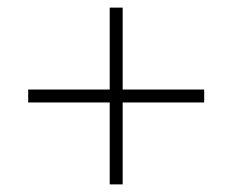

<svg xmlns="http://www.w3.org/2000/svg" viewBox="-20 -605 610 504"><path d="M302 -370V-585H268V-370H54V-336H268V-121H302V-336H516V-370Z"/></svg>

Font: Noto Sans Myanmar UI ExtraLight
Style: Regular
Weight: 200
Designer: Monotype Design Team
Foundry: Monotype Imaging Inc.
Version: Version 2.103